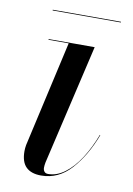

<svg xmlns="http://www.w3.org/2000/svg" viewBox="-70 -609 461 665"><g transform="rotate(10 160.0 -276.0)"><path d="M121 10Q86 10 68 -7.8Q50 -25.5 50 -63Q50 -67 50.5 -73.8Q51 -80.5 52 -85L136 -457.5H65V-460H227L128.5 -37Q127.5 -32 127 -27.2Q126.5 -22.5 126.5 -18.5Q126.5 -10.5 130.8 -5Q135 0.5 144.5 0.5Q174.5 0.5 203 -20.8Q231.5 -42 255.5 -79.2Q279.5 -116.5 297.5 -164L299 -163Q270.5 -88 226.2 -39Q182 10 121 10ZM61.5 -560V-562.5H301.5V-560Z"/></g></svg>

Font: Bodoni Moda 72pt
Style: Italic
Weight: 400
Italic angle: -13°
Designer: Owen Earl
Foundry: indestructible type
Version: Version 2.005